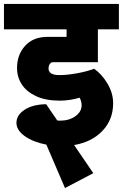

<svg xmlns="http://www.w3.org/2000/svg" viewBox="-40 -697 620 969"><path d="M205 -351Q205 -318 260 -318Q298 -318 348 -327Q398 -336 435 -350Q474 -323 502.5 -275Q531 -227 531 -176Q531 -93 477 -36.5Q423 20 334 35L431 177L288 252L194 33Q127 20 85 -10Q43 -40 43 -77Q43 -116 84 -143Q125 -170 193 -171L249 -89Q254 -88 263 -88Q309 -88 340.5 -110.5Q372 -133 372 -166Q372 -184 362 -204Q312 -189 262 -189Q191 -189 142.5 -211.5Q94 -234 70 -271Q46 -308 46 -354Q46 -421 87 -466Q128 -511 200 -511H296V-549H-20V-677H560V-549H454V-383H225Q218 -383 211.5 -374Q205 -365 205 -351Z"/></svg>

Font: Martel Sans Black
Style: Regular
Weight: 900
Designer: Dan Reynolds and Mathieu Réguer
Foundry: Dan Reynolds and Mathieu Réguer
Version: Version 1.002; ttfautohint (v1.1) -l 5 -r 5 -G 72 -x 0 -D la